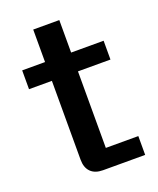

<svg xmlns="http://www.w3.org/2000/svg" viewBox="-130 -765 693 844"><g transform="rotate(-20 216.5 -343.0)"><path d="M128 -77V-446H21V-534H128V-686H250V-534H402V-446H250V-88H402V0H205Q168 0 148 -20Q128 -40 128 -77Z"/></g></svg>

Font: Mozilla Text BETA SemiBold
Style: Regular
Weight: 600
Designer: Studio DRAMA
Foundry: Studio DRAMA
Version: Version 0.100